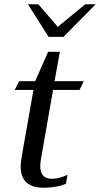

<svg xmlns="http://www.w3.org/2000/svg" viewBox="-20 -871 469 901"><path d="M77 -90Q77 -109 82 -137L137 -449H49L70 -490H145L206 -628H261L236 -490H373L353 -449H229L172 -123Q169 -105 169 -91Q169 -32 223 -32Q259 -32 297 -51L289 -8Q244 10 185 10Q77 10 77 -90ZM111 -851H160L251 -745L380 -851H429L278 -698H208Z"/></svg>

Font: Fahkwang
Style: Italic
Weight: 400
Italic angle: -10°
Version: Version 1.000; ttfautohint (v1.6)